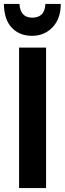

<svg xmlns="http://www.w3.org/2000/svg" viewBox="-33 -956 329 976"><path d="M64 0V-713.9H201.2V0ZM275.9 -936Q275.9 -860.8 234.1 -817.4Q192.4 -773.9 129.9 -773.9Q66.4 -773.9 27.1 -814.9Q-12.2 -856 -13.2 -936H65.9Q70.3 -866.2 130.9 -866.2Q161.1 -866.2 178.5 -882.6Q195.8 -898.9 197.8 -936Z"/></svg>

Font: Open Sans Condensed
Style: Bold
Weight: 700
Width: 3
Designer: Monotype Design Team
Foundry: Monotype Imaging Inc.
Version: Version 3.003; ttfautohint (v1.8.4)